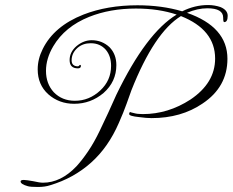

<svg xmlns="http://www.w3.org/2000/svg" viewBox="-20 -688 926 764"><path d="M131 56Q102 56 91 53Q62 45 62 34Q62 28 75 28Q81 28 90.5 29.5Q100 31 112 33Q138 39 151 39Q222 39 284 -26Q307 -51 331 -86.5Q355 -122 377 -168Q394 -203 410.5 -239Q427 -275 443 -311Q562 -557 683 -630Q611 -654 521 -654Q418 -654 335 -621Q238 -582 192 -504Q163 -455 163 -406Q163 -355 194 -321Q227 -287 278 -287Q335 -287 379 -328Q422 -368 422 -426Q422 -465 401 -490Q378 -516 341 -516Q310 -516 289 -498Q265 -477 265 -448Q265 -424 291 -424Q292 -424 294 -426Q295 -428 299 -430Q302 -429 302 -426Q302 -416 290 -416Q257 -416 257 -449Q257 -481 285 -505Q313 -528 345 -528Q386 -528 416 -500Q443 -472 443 -429Q443 -363 392 -318Q341 -275 275 -275Q215 -275 172 -313Q130 -351 130 -412Q130 -453 150 -493Q195 -584 312 -630Q407 -667 527 -667Q624 -667 705 -643Q755 -668 808 -668Q833 -668 857 -660Q886 -648 886 -625Q886 -600 872 -600Q868 -600 868 -618Q868 -655 805 -655Q766 -655 724 -637Q885 -581 885 -454Q885 -342 786 -276Q701 -218 583 -218Q573 -218 561 -219Q549 -220 534 -222Q494 -226 494 -234Q494 -242 499 -242H500H499Q499 -241 513 -238Q526 -234 548 -234Q649 -234 738 -292Q836 -358 836 -455Q836 -570 700 -624Q594 -559 503 -329Q495 -307 483.5 -274.5Q472 -242 453 -199Q411 -102 342 -40.5Q273 21 180 49Q159 56 131 56Z"/></svg>

Font: Imperial Script
Style: Regular
Weight: 400
Designer: Robert E. Leuschke
Foundry: Robert E. Leuschke
Version: Version 1.010; ttfautohint (v1.8.3)